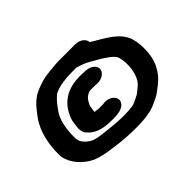

<svg xmlns="http://www.w3.org/2000/svg" viewBox="-100 -835 1020 1020"><g transform="rotate(-45 409.5 -325.5)"><path d="M443 -505C444 -505 444 -505 445 -504C480 -496 512 -479 539 -462C557 -453 590 -432 606 -420C619 -410 635 -396 640 -380C654 -329 645 -262 622 -227C611 -208 588 -193 571 -179C559 -171 544 -166 530 -158C515 -150 495 -149 474 -147C464 -147 454 -147 444 -146C397 -146 357 -150 316 -155C280 -159 243 -162 219 -177C195 -193 173 -214 173 -247C173 -311 182 -372 214 -414C230 -436 245 -457 267 -475C270 -479 274 -481 277 -482C309 -498 358 -505 406 -505ZM526 -597H406C381 -597 349 -593 325 -591C280 -587 250 -576 216 -562C164 -540 135 -496 105 -457C68 -401 50 -330 50 -246C50 -230 52 -217 57 -205C71 -164 102 -131 139 -106C179 -80 232 -72 295 -64C342 -57 393 -54 447 -54C458 -55 469 -54 480 -55C528 -57 567 -65 598 -81L624 -93C637 -99 648 -106 657 -114L681 -132C690 -140 698 -147 707 -155C726 -174 738 -194 750 -218C772 -264 776 -343 760 -399C738 -473 654 -510 588 -551C588 -576 559 -597 526 -597ZM344 -270C345 -273 345 -276 345 -279L348 -299C348 -314 355 -321 361 -333C369 -348 381 -358 399 -366C400 -366 400 -366 401 -367C404 -367 408 -367 411 -368H449L458 -367C509 -363 549 -407 513 -441C495 -457 473 -460 437 -460H420C332 -460 276 -421 246 -366C236 -346 227 -330 225 -304L223 -289C222 -282 222 -276 221 -270C221 -243 228 -230 248 -212C277 -186 317 -174 378 -174H395C430 -174 457 -181 472 -197C504 -231 462 -276 410 -268C405 -267 400 -267 395 -267H368C361 -269 353 -270 344 -270Z"/></g></svg>

Font: Blanket
Style: Sik
Weight: 700
Foundry: Cannot Into Space Fonts
Version: Version 0.9